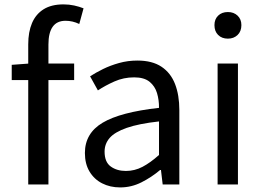

<svg xmlns="http://www.w3.org/2000/svg" viewBox="-20 -829 1181 863"><path d="M106.9 0V-630Q106.9 -685.2 123.9 -725.3Q141 -765.4 176.1 -787.4Q211.2 -809.3 265.2 -809.3Q290.3 -809.3 313.4 -804.3Q336.5 -799.2 355.5 -791.6L336.3 -721.2Q306.3 -735.6 274.7 -735.6Q235.9 -735.6 216.8 -708.7Q197.7 -681.7 197.7 -628.9V0ZM32.7 -469V-537.6L111.2 -543.4H313.3V-469Z M520.2 13.4Q474.9 13.4 439.1 -4.9Q403.2 -23.2 382.4 -57.9Q361.6 -92.5 361.6 -141.3Q361.6 -230.1 441.5 -277.5Q521.3 -325 694.7 -344.2Q695.1 -379.4 685.8 -410.5Q676.5 -441.7 652.2 -461.5Q627.9 -481.3 583 -481.3Q535.6 -481.3 494.1 -462.8Q452.7 -444.3 420 -422.7L384.9 -486Q410 -502.3 442.8 -518.5Q475.6 -534.7 514.9 -545.7Q554.1 -556.8 597.5 -556.8Q664.2 -556.8 705.8 -529.1Q747.3 -501.4 766.7 -451.5Q786.1 -401.6 786.1 -334V0H711.2L703.5 -64.9H699.7Q661.6 -32.7 616.3 -9.7Q570.9 13.4 520.2 13.4ZM545.8 -60.6Q585 -60.6 620.3 -79Q655.5 -97.4 694.7 -132.4V-283.2Q603.7 -273.1 549.8 -254.3Q496 -235.5 473 -209.1Q450.1 -182.6 450.1 -147.4Q450.1 -100.4 477.9 -80.5Q505.6 -60.6 545.8 -60.6Z M958.1 0V-543.4H1049.5V0ZM1004.4 -655.3Q977.1 -655.3 960.5 -671.8Q943.9 -688.2 943.9 -716.2Q943.9 -742.6 960.5 -758.7Q977.1 -774.9 1004.4 -774.9Q1030.7 -774.9 1047.9 -758.7Q1065 -742.6 1065 -716.2Q1065 -688.2 1047.9 -671.8Q1030.7 -655.3 1004.4 -655.3Z"/></svg>

Font: Noto Sans JP
Style: Regular
Weight: 100
Designer: Ryoko NISHIZUKA 西塚涼子 (kana, bopomofo & ideographs); Paul D. Hunt (Latin, Greek & Cyrillic); Sandoll Communications 산돌커뮤니
Foundry: Adobe
Version: Version 2.004;hotconv 1.0.118;makeotfexe 2.5.65603